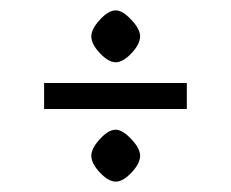

<svg xmlns="http://www.w3.org/2000/svg" viewBox="-20 -417 445 370"><path d="M203 -397Q216 -397 233 -379Q250 -361 250 -347Q250 -332 233.5 -314.5Q217 -297 203 -297Q189 -297 172.5 -314.5Q156 -332 156 -347Q156 -361 172.5 -379Q189 -397 203 -397ZM340 -257V-207H65V-257ZM203 -167Q216 -167 233 -149Q250 -131 250 -117Q250 -102 233.5 -84.5Q217 -67 203 -67Q189 -67 172.5 -84.5Q156 -102 156 -117Q156 -131 172.5 -149Q189 -167 203 -167Z"/></svg>

Font: Katibeh
Style: Regular
Weight: 400
Designer: Arabic design by Kourosh Beigpour, Latin design by Eduardo Tunni, engineering by Lasse Fister
Version: Version 1.0010g